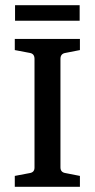

<svg xmlns="http://www.w3.org/2000/svg" viewBox="-20 -720 366 740"><path d="M288 -527 232 -516Q213 -513 213 -493V-75Q213 -56 232 -53L288 -42V0H37V-42L95 -53Q113 -56 113 -74V-493Q113 -513 95 -516L37 -527V-570H288ZM38 -700H287V-640H38Z"/></svg>

Font: Yrsa Medium
Style: Regular
Weight: 500
Designer: Anna Giedrys (Yrsa+Rasa design), David Brezina (Yrsa art-direction, Rasa art-direction, design)
Foundry: Rosetta Type Foundry
Version: Version 2.004